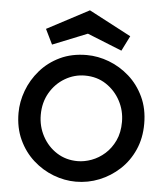

<svg xmlns="http://www.w3.org/2000/svg" viewBox="-60 -956 877 1015"><g transform="rotate(5 378.5 -448.5)"><path d="M380 6Q320 6 261 -16.5Q202 -39 153.5 -82.5Q105 -126 76 -188.5Q47 -251 47 -330Q47 -389 69 -448.5Q91 -508 134 -557.5Q177 -607 239 -636.5Q301 -666 380 -666Q440 -666 499 -643.5Q558 -621 606.5 -578Q655 -535 684.5 -472.5Q714 -410 714 -330Q714 -254 686.5 -192Q659 -130 611.5 -86Q564 -42 504.5 -18Q445 6 380 6ZM380 -103Q416 -103 454 -117Q492 -131 524 -159.5Q556 -188 576 -230.5Q596 -273 596 -330Q596 -390 568.5 -441.5Q541 -493 492.5 -525Q444 -557 380 -557Q324 -557 274.5 -528Q225 -499 195 -447.5Q165 -396 165 -330Q165 -269 193 -217Q221 -165 269.5 -134Q318 -103 380 -103ZM376 -903 600 -785 560 -705 376 -779 192 -705 153 -785Z"/></g></svg>

Font: Lil Grotesk Bold
Style: Regular
Weight: 700
Designer: Bastien Sozeau
Foundry: NBR — Bastien Sozeau
Version: Version 4.002; ttfautohint (v1.8.4.7-5d5b)